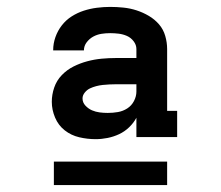

<svg xmlns="http://www.w3.org/2000/svg" viewBox="-20 -720 640 556"><path d="M257 -317Q233 -317 209.5 -322.5Q186 -328 167.5 -342.5Q149 -357 139.5 -379.5Q130 -402 130 -425Q130 -446 137 -466.5Q144 -487 159 -502.5Q174 -518 193 -527.5Q212 -537 232.5 -542.5Q253 -548 274 -550Q295 -552 316 -552H375V-578Q375 -590 367 -600.5Q359 -611 347.5 -616Q336 -621 323.5 -622.5Q311 -624 299 -624Q286 -624 273.5 -622Q261 -620 250 -614Q239 -608 231 -597.5Q223 -587 223 -574Q223 -574 223 -574Q223 -574 223 -574H134Q134 -574 134 -574Q134 -574 134 -575Q134 -594 140.5 -612.5Q147 -631 159 -646.5Q171 -662 187.5 -672.5Q204 -683 222.5 -689Q241 -695 260.5 -697.5Q280 -700 299 -700Q318 -700 337.5 -698Q357 -696 375.5 -690Q394 -684 411 -674Q428 -664 440.5 -649.5Q453 -635 458.5 -616Q464 -597 464 -578V-399H493V-323H375V-379Q367 -364 354 -351.5Q341 -339 325 -331.5Q309 -324 291.5 -320.5Q274 -317 257 -317ZM292 -393Q307 -393 321.5 -395.5Q336 -398 348.5 -406Q361 -414 368 -427.5Q375 -441 375 -455V-476H316Q307 -476 297 -475.5Q287 -475 277.5 -474Q268 -473 258.5 -470.5Q249 -468 240.5 -464Q232 -460 225.5 -452Q219 -444 219 -435Q219 -423 227.5 -414Q236 -405 246.5 -400.5Q257 -396 268.5 -394.5Q280 -393 292 -393ZM464 -184H136V-252H464Z"/></svg>

Font: Iosevka Slab Extended
Style: Bold
Weight: 700
Width: 7
Monospace: yes
Designer: Belleve Invis
Foundry: Belleve Invis
Version: Version 11.1.0; ttfautohint (v1.8.3)